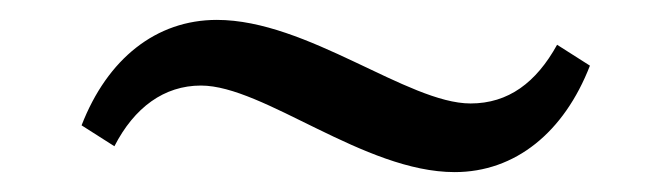

<svg xmlns="http://www.w3.org/2000/svg" viewBox="-20 -394 675 193"><path d="M573 -328 540 -349C519 -311 491 -290 453 -290C390 -290 289 -374 198 -374C137 -374 88 -335 62 -268L95 -247C115 -286 145 -308 182 -308C245 -308 346 -221 437 -221C498 -221 547 -261 573 -328Z"/></svg>

Font: TPK Tissa Web Quiz
Style: Regular
Weight: 400
Designer: Jacques Le Bailly, Suppakit Chalermlarp | Katatrad Co.,Ltd.
Foundry: Jacques Le Bailly, Cadson Demak Co.,Ltd.
Version: Version 5.000;Glyphs 3.1.2 (3151)